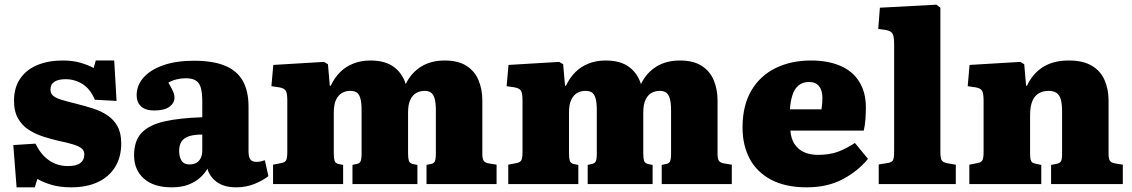

<svg xmlns="http://www.w3.org/2000/svg" viewBox="-20 -788 4847 822"><path d="M51 14 37 -167 132 -173Q148 -140 169 -119Q190 -98 215.5 -87.5Q241 -77 270 -77Q307 -77 324 -90Q341 -103 341 -127Q341 -143 329.5 -152.5Q318 -162 294 -169.5Q270 -177 231 -185Q201 -192 167.5 -202.5Q134 -213 105 -231Q76 -249 58 -279.5Q40 -310 40 -357Q40 -413 66.5 -451.5Q93 -490 140 -509.5Q187 -529 248 -529Q292 -529 325.5 -519Q359 -509 381 -497L390 -529H469L479 -356L386 -361Q367 -407 333.5 -428Q300 -449 261 -449Q230 -449 213 -438Q196 -427 196 -405Q196 -389 206.5 -379Q217 -369 241 -361.5Q265 -354 302 -345Q342 -335 378 -323.5Q414 -312 441 -293.5Q468 -275 483.5 -246.5Q499 -218 499 -174Q499 -115 472.5 -72.5Q446 -30 398 -8Q350 14 285 14Q237 14 201.5 3.5Q166 -7 140 -22L129 14Z M715 14Q638 14 596 -23.5Q554 -61 554 -123Q554 -185 586 -219Q618 -253 683 -268Q748 -283 846 -286V-352Q846 -387 840.5 -409.5Q835 -432 819.5 -442.5Q804 -453 775 -453Q755 -453 735 -448Q715 -443 701 -434Q710 -419 716 -407Q722 -395 724.5 -386.5Q727 -378 727 -370Q727 -347 705.5 -331Q684 -315 640 -315Q602 -315 583.5 -333Q565 -351 565 -380Q565 -423 595 -456.5Q625 -490 680 -509Q735 -528 810 -528Q891 -528 942.5 -507Q994 -486 1019 -442.5Q1044 -399 1044 -332V-140Q1044 -117 1051.5 -106Q1059 -95 1078 -95Q1088 -95 1097 -97Q1106 -99 1114 -102L1129 -34Q1107 -16 1070.5 -1Q1034 14 991 14Q939 14 908 -9Q877 -32 868 -66Q858 -47 838 -28.5Q818 -10 788 2Q758 14 715 14ZM791 -84Q809 -84 821 -91Q833 -98 839.5 -111.5Q846 -125 846 -144V-212Q812 -212 790 -205Q768 -198 757.5 -182.5Q747 -167 747 -142Q747 -117 757 -100.5Q767 -84 791 -84Z M1149 0V-83L1185 -90Q1200 -93 1205 -102Q1210 -111 1210 -138V-357Q1210 -387 1204 -398.5Q1198 -410 1176 -414L1142 -419L1150 -510L1367 -523L1384 -513L1392 -421H1396Q1412 -455 1436 -479Q1460 -503 1493 -516Q1526 -529 1566 -529Q1629 -529 1666 -501.5Q1703 -474 1717 -428Q1740 -476 1782.5 -502.5Q1825 -529 1884 -529Q1941 -529 1976.5 -506.5Q2012 -484 2028.5 -445Q2045 -406 2045 -358V-129Q2045 -109 2050.5 -100Q2056 -91 2075 -88L2106 -83V0H1806V-82L1820 -85Q1837 -87 1841.5 -97Q1846 -107 1846 -128V-317Q1846 -348 1840.5 -366.5Q1835 -385 1824.5 -392Q1814 -399 1797 -399Q1779 -399 1763 -390.5Q1747 -382 1737 -361.5Q1727 -341 1727 -306V-131Q1727 -111 1730.5 -99.5Q1734 -88 1751 -85L1767 -82V0H1489V-82L1502 -85Q1519 -87 1523.5 -97Q1528 -107 1528 -128V-317Q1528 -350 1522.5 -368Q1517 -386 1506.5 -392.5Q1496 -399 1479 -399Q1461 -399 1445 -390.5Q1429 -382 1419 -361.5Q1409 -341 1409 -306V-131Q1409 -111 1412.5 -99.5Q1416 -88 1433 -85L1449 -82V0Z M2156 0V-83L2192 -90Q2207 -93 2212 -102Q2217 -111 2217 -138V-357Q2217 -387 2211 -398.5Q2205 -410 2183 -414L2149 -419L2157 -510L2374 -523L2391 -513L2399 -421H2403Q2419 -455 2443 -479Q2467 -503 2500 -516Q2533 -529 2573 -529Q2636 -529 2673 -501.5Q2710 -474 2724 -428Q2747 -476 2789.5 -502.5Q2832 -529 2891 -529Q2948 -529 2983.5 -506.5Q3019 -484 3035.5 -445Q3052 -406 3052 -358V-129Q3052 -109 3057.5 -100Q3063 -91 3082 -88L3113 -83V0H2813V-82L2827 -85Q2844 -87 2848.5 -97Q2853 -107 2853 -128V-317Q2853 -348 2847.5 -366.5Q2842 -385 2831.5 -392Q2821 -399 2804 -399Q2786 -399 2770 -390.5Q2754 -382 2744 -361.5Q2734 -341 2734 -306V-131Q2734 -111 2737.5 -99.5Q2741 -88 2758 -85L2774 -82V0H2496V-82L2509 -85Q2526 -87 2530.5 -97Q2535 -107 2535 -128V-317Q2535 -350 2529.5 -368Q2524 -386 2513.5 -392.5Q2503 -399 2486 -399Q2468 -399 2452 -390.5Q2436 -382 2426 -361.5Q2416 -341 2416 -306V-131Q2416 -111 2419.5 -99.5Q2423 -88 2440 -85L2456 -82V0Z M3434 14Q3343 14 3281.5 -18.5Q3220 -51 3189.5 -108.5Q3159 -166 3159 -242Q3159 -336 3196.5 -400Q3234 -464 3300.5 -496.5Q3367 -529 3452 -529Q3524 -529 3577 -506.5Q3630 -484 3658.5 -438.5Q3687 -393 3687 -328Q3687 -302 3685 -276Q3683 -250 3678 -229H3364Q3366 -195 3381.5 -171.5Q3397 -148 3422.5 -136.5Q3448 -125 3482 -125Q3532 -125 3568 -138.5Q3604 -152 3640 -176L3696 -108Q3654 -56 3588.5 -21Q3523 14 3434 14ZM3362 -320H3497Q3499 -333 3500 -345Q3501 -357 3501 -369Q3501 -401 3486.5 -419Q3472 -437 3444 -437Q3416 -437 3398.5 -422Q3381 -407 3372.5 -380.5Q3364 -354 3362 -320Z M3742 0V-84L3780 -90Q3798 -93 3803 -102Q3808 -111 3808 -139V-599Q3808 -632 3801 -644Q3794 -656 3771 -660L3740 -664L3747 -755L3989 -768L4006 -755V-137Q4006 -111 4011.5 -102Q4017 -93 4036 -89L4072 -83V0Z M4130 0V-83L4166 -90Q4181 -93 4186 -102Q4191 -111 4191 -138V-357Q4191 -387 4185 -398.5Q4179 -410 4157 -414L4123 -419L4131 -510L4348 -523L4365 -513L4373 -421H4377Q4400 -472 4444.5 -500.5Q4489 -529 4556 -529Q4617 -529 4654.5 -506.5Q4692 -484 4709 -445Q4726 -406 4726 -358V-129Q4726 -109 4731.5 -100Q4737 -91 4756 -88L4787 -83V0H4480V-82L4501 -86Q4518 -89 4522.5 -98Q4527 -107 4527 -128V-310Q4527 -343 4521.5 -362.5Q4516 -382 4503 -390.5Q4490 -399 4469 -399Q4447 -399 4429 -389.5Q4411 -380 4400.5 -357Q4390 -334 4390 -293V-131Q4390 -109 4394 -99.5Q4398 -90 4414 -87L4438 -82V0Z"/></svg>

Font: Literata ExtraBold
Style: Regular
Weight: 800
Designer: Latin by Veronika Burian and Jose Scaglione. Greek by Irene Vlachou. Cyrillic by Vera Evstafieva.
Foundry: TypeTogether
Version: Version 3.103;gftools[0.9.29]